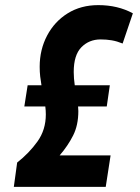

<svg xmlns="http://www.w3.org/2000/svg" viewBox="-20 -730 545 750"><path d="M34 0 47 -95Q94 -132 126.5 -177.5Q159 -223 159 -283Q159 -298 157 -314H75L88 -397H142Q139 -414 137 -431.5Q135 -449 135 -469Q135 -536 164 -591Q193 -646 244.5 -678Q296 -710 364 -710Q440 -710 499 -678L459 -560Q437 -569 416.5 -572.5Q396 -576 373 -576Q328 -576 298 -545.5Q268 -515 268 -449Q268 -436 269 -423.5Q270 -411 272 -397H409L397 -314H285Q286 -305 286 -296Q286 -241 265.5 -200.5Q245 -160 213 -123H412L393 0Z"/></svg>

Font: Georama SemiCondensed
Style: Bold Italic
Weight: 700
Width: 4
Italic angle: -9°
Designer: Jean-Baptiste Levee
Foundry: Production Type
Version: Version 1.000